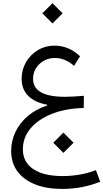

<svg xmlns="http://www.w3.org/2000/svg" viewBox="-20 -866 655 1217"><path d="M317.9 38.6 381.8 -25.4 446.3 38.6 381.8 103ZM487.3 -509.3 449.7 -448.7Q392.1 -498.5 327.6 -498.5Q289.1 -498.5 257.8 -481Q226.6 -463.4 208 -433.6Q189.5 -403.8 189.5 -367.2Q189.5 -252.4 391.1 -252.4Q416.5 -252.4 447.8 -254.2Q479 -255.9 511.7 -258.8L510.7 -181.6Q396 -178.7 309.1 -144.3Q222.2 -109.9 173.6 -52Q125 5.9 125 80.6Q125 161.6 190.9 205.8Q256.8 250 377 250Q434.1 250 489 240Q543.9 230 587.9 212.4L615.2 285.6Q502.9 331.5 374.5 331.5Q274.4 331.5 201.9 302.5Q129.4 273.4 90.1 219.7Q50.8 166 50.8 91.8Q50.8 25.9 78.6 -31.2Q106.4 -88.4 157.7 -131.6Q209 -174.8 278.8 -197.3L279.3 -202.1Q201.2 -216.3 159.2 -258.1Q117.2 -299.8 117.2 -365.7Q117.2 -424.3 145 -472.2Q172.9 -520 220 -548.3Q267.1 -576.7 324.7 -576.7Q417 -576.7 487.3 -509.3ZM248.5 -781.7 312.5 -845.7 377 -781.7 312.5 -717.3Z"/></svg>

Font: Estedad-FD Regular
Style: FD-Regular
Weight: 400
Designer: Amin Abedi
Version: Version 7.3